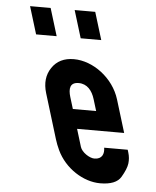

<svg xmlns="http://www.w3.org/2000/svg" viewBox="-51 -722 629 772"><g transform="rotate(5 264.0 -336.5)"><path d="M350 -91C330.4 -91 298.7 -111.7 292.2 -133L270.5 -204H460.5L420.1 -336C394.2 -420.6 311 -482 233.5 -482C194.1 -482 164.7 -467.5 145.3 -438.5C125.8 -409.5 122.1 -375.3 134.1 -336L189.4 -155C193.7 -141 199.2 -126.8 205.9 -112.5C239.4 -41 314.1 6 381.7 6C424.3 6 452.2 -5.2 465.4 -27.5C478.6 -49.8 486.1 -68.3 488 -83C489.8 -97.7 488.5 -112.3 484 -127L480.6 -138H385.6C389.5 -114.3 381.9 -91 350 -91ZM261.2 -388C295.2 -388 315.9 -362.8 326.2 -329L340.6 -282H246.6L232.2 -329C222.1 -362.2 225.5 -388 261.2 -388ZM253.2 -568H336.2L302.2 -679H219.2ZM73.2 -568H156.2L122.2 -679H39.2Z"/></g></svg>

Font: Din Kursivschrift
Style: LeftEng
Weight: 400
Version: Version 1.089